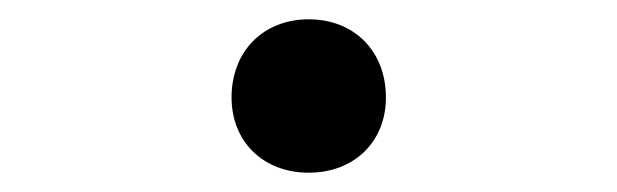

<svg xmlns="http://www.w3.org/2000/svg" viewBox="-20 -440 640 199"><path d="M300 -261C347 -261 380 -293 380 -339C380 -387 347 -420 300 -420C253 -420 220 -387 220 -339C220 -293 253 -261 300 -261Z"/></svg>

Font: JetBrains Mono Light
Style: Regular
Weight: 336
Monospace: yes
Designer: Philipp Nurullin, Konstantin Bulenkov
Foundry: JetBrains
Version: Version 2.305